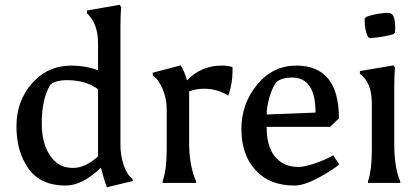

<svg xmlns="http://www.w3.org/2000/svg" viewBox="-20 -767 1747 805"><path d="M255 11Q151 11 100 -59.5Q49 -130 49 -237Q49 -344 114.5 -418Q180 -492 280 -492Q336 -492 391 -473V-587Q391 -667 345 -711V-723L482 -747L488 -737Q485 -708 485 -654V-159Q485 -114 499 -73.5Q513 -33 535 -18L537 -8L428 18Q418 -7 403 -64Q326 11 255 11ZM208 -93Q237 -63 287 -63Q337 -63 391 -111V-393Q339 -431 261 -431Q216 -431 192 -413Q155 -354 155 -250Q155 -146 208 -93Z M909 -492Q940 -492 955 -485Q955 -479 955 -473Q955 -414 937 -366Q892 -395 835 -395Q804 -395 773 -384V-170Q773 -73 802 -7V0H662V-7Q679 -57 679 -140V-310Q679 -353 661.5 -394.5Q644 -436 621 -450L620 -462L738 -493Q754 -466 764 -430Q824 -492 909 -492Z M1215 11Q1110 11 1051 -54Q992 -119 992 -225.5Q992 -332 1058 -412Q1124 -492 1222 -492Q1401 -492 1401 -271L1364 -235H1098Q1098 -151 1134 -109Q1170 -67 1231 -67Q1255 -67 1299 -81.5Q1343 -96 1377 -116L1402 -78Q1383 -59 1319.5 -24Q1256 11 1215 11ZM1204 -442Q1162 -442 1139 -423Q1120 -397 1109 -357Q1098 -317 1098 -287L1303 -295Q1303 -442 1204 -442Z M1539 -139V-333Q1539 -422 1489 -457V-469L1630 -493L1636 -483Q1633 -454 1633 -400V-164Q1633 -64 1658 -7V0H1523V-7Q1539 -54 1539 -139ZM1623 -708Q1637 -696 1637 -650Q1637 -639 1636 -630L1628 -623Q1588 -612 1533 -607L1524 -611Q1509 -637 1509 -680Q1509 -685 1509 -690L1517 -697Q1565 -713 1609 -713Q1614 -713 1623 -708Z"/></svg>

Font: Asul
Style: Regular
Weight: 400
Version: Version 1.001